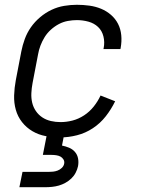

<svg xmlns="http://www.w3.org/2000/svg" viewBox="-20 -562 590 802"><path d="M232 12Q201 12 171 6.5Q141 1 115.5 -14Q90 -29 72 -52Q54 -75 46 -103.5Q38 -132 39 -163.5Q40 -195 46 -227L69 -347Q74 -373 83.5 -399Q93 -425 109 -448Q125 -471 147.5 -490Q170 -509 195.5 -521Q221 -533 248 -537.5Q275 -542 301 -542Q327 -542 353 -538.5Q379 -535 402 -525.5Q425 -516 443.5 -500Q462 -484 473 -462.5Q484 -441 486.5 -415Q489 -389 484 -362L483 -357H412L413 -361Q418 -386 412 -410Q406 -434 389.5 -449.5Q373 -465 349.5 -471.5Q326 -478 301 -478Q283 -478 263.5 -474.5Q244 -471 226 -461.5Q208 -452 192.5 -438Q177 -424 166.5 -407Q156 -390 149 -371.5Q142 -353 139 -335L116 -215Q112 -194 111 -173Q110 -152 114.5 -133Q119 -114 130 -98Q141 -82 157 -71.5Q173 -61 192.5 -56.5Q212 -52 233 -52Q258 -52 283 -58.5Q308 -65 331 -80Q354 -95 371.5 -117Q389 -139 400 -163L461 -139Q445 -106 422 -76.5Q399 -47 368 -26.5Q337 -6 301.5 3Q266 12 232 12ZM61 220 74 156H182Q192 156 201.5 155Q211 154 220.5 150.5Q230 147 238 139.5Q246 132 248 122Q250 112 245 104Q240 96 232.5 92Q225 88 215 86.5Q205 85 195 85H159L186 -52H258L239 46Q254 49 268.5 55Q283 61 293 72.5Q303 84 306 99.5Q309 115 306 132Q303 146 296 159.5Q289 173 278 183.5Q267 194 253.5 201.5Q240 209 226 213Q212 217 197.5 218.5Q183 220 169 220Z"/></svg>

Font: Lode Term
Style: Italic
Weight: 400
Italic angle: -11°
Monospace: yes
Designer: Belleve Invis
Foundry: Belleve Invis
Version: Version 29.2.0